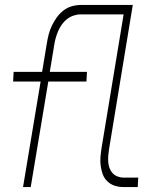

<svg xmlns="http://www.w3.org/2000/svg" viewBox="-20 -755 640 775"><path d="M73 0 144 -426H33L35 -465H150L169 -580Q172 -598 176.5 -616Q181 -634 189.5 -651.5Q198 -669 209 -684.5Q220 -700 236 -712.5Q252 -725 270.5 -730Q289 -735 307 -735H516L420 -152Q418 -139 417 -126Q416 -113 417 -100Q418 -87 422.5 -75.5Q427 -64 435 -55.5Q443 -47 455 -42.5Q467 -38 479 -38H538L536 0H478Q459 0 442.5 -5.5Q426 -11 413.5 -23Q401 -35 395 -51Q389 -67 386.5 -85Q384 -103 385.5 -121Q387 -139 390 -158L479 -697H305Q291 -697 276.5 -692Q262 -687 250.5 -678Q239 -669 230 -656.5Q221 -644 215 -630Q209 -616 205 -602Q201 -588 199 -574L181 -465H331L329 -426H175L104 0Z"/></svg>

Font: Iosevka SS04 XLt Ex
Style: Italic
Weight: 200
Width: 7
Italic angle: -9°
Monospace: yes
Designer: Belleve Invis
Foundry: Belleve Invis
Version: Version 19.0.0; ttfautohint (v1.8.4)